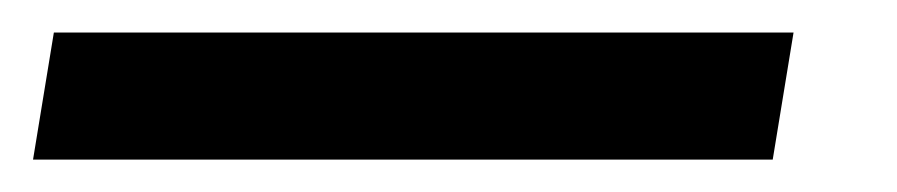

<svg xmlns="http://www.w3.org/2000/svg" viewBox="-80 -20 551 118"><path d="M-46.9 0 -59.7 78.1H394.9L407.7 0Z"/></svg>

Font: Riot Sans 2.0
Style: Italic
Weight: 400
Italic angle: -9.39999°
Designer: Rasmus Andersson
Foundry: rsms
Version: Version 3.006;hotconv 1.0.109;makeotfexe 2.5.65596